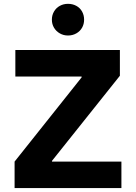

<svg xmlns="http://www.w3.org/2000/svg" viewBox="-20 -963 696 983"><path d="M54.7 -135.7H243.2H601.6V0H54.7ZM401.4 -571.3 397.9 -559.6V-577.1L593.8 -575.2L243.2 -135.7L246.1 -151.4V-133.8L54.7 -135.7ZM58.6 -707H593.8V-575.2L401.4 -571.3H58.6ZM245.6 -862.3Q245.6 -885.3 256.6 -904.1Q267.6 -922.9 286.4 -933.1Q305.2 -943.4 328.1 -943.4Q351.6 -943.4 370.6 -933.1Q389.6 -922.9 400.1 -904.1Q410.6 -885.3 410.6 -862.3Q410.6 -839.4 400.1 -821Q389.6 -802.7 370.6 -792Q351.6 -781.2 328.1 -781.2Q305.2 -781.2 286.4 -792Q267.6 -802.7 256.6 -821Q245.6 -839.4 245.6 -862.3Z"/></svg>

Font: Wanted Sans Variable
Style: Regular
Weight: 400
Designer: Original Design by Kil Hyung-jin and Kang Hanbin, Wanted Lab, Inc; Hangeul from Source Han Sans by Jang Soo-young and Ka
Foundry: Wanted Lab, Inc.
Version: Version 1.003;Glyphs 3.2 (3227)